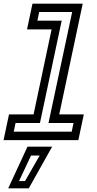

<svg xmlns="http://www.w3.org/2000/svg" viewBox="-54 -770 531 1055"><path d="M-34.5 0 -4.5 -141.5H130.5L229.5 -608.5H94.5L124.5 -750H400.5L271.5 -141.5H406.5L376.5 0ZM21.5 -46.5H340L350 -94H212.5L342.5 -704H161.5L151.5 -656.5H285L165.5 -94H31.5ZM-9 265 97 36H232.5L104 265ZM50.5 225H83.5L164 84.5H116.5Z"/></svg>

Font: Tourney Medium
Style: Italic
Weight: 500
Italic angle: -12°
Version: Version 1.015